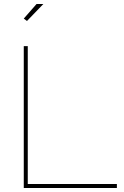

<svg xmlns="http://www.w3.org/2000/svg" viewBox="-20 -941 619 961"><path d="M99 0V-710H119V-20H565V0ZM115 -836 99 -848 163 -921H197Z"/></svg>

Font: Raleway Thin Thin
Style: Regular
Weight: 250
Version: Version 4.026